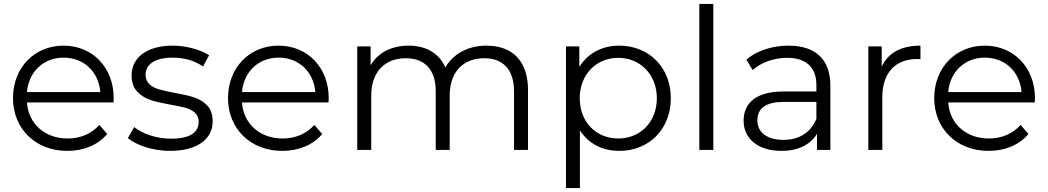

<svg xmlns="http://www.w3.org/2000/svg" viewBox="-20 -762 5327 976"><path d="M322 5C406 5 478 -25 525 -81L485 -127C445 -82 389 -58 324 -58C208 -58 125 -132 117 -241H557L558 -263C558 -419 450 -530 303 -530C156 -530 46 -419 46 -263C46 -108 160 5 322 5ZM303 -469C406 -469 481 -398 490 -294H117C126 -398 202 -469 303 -469Z M630 -60C674 -23 759 5 844 5C980 5 1061 -53 1061 -145C1061 -179 1052 -206 1034 -225C998 -264 952 -274 868 -290C834 -296 807 -302 788 -308C749 -319 720 -342 720 -382C720 -434 766 -469 857 -469C917 -469 969 -454 1012 -424L1043 -481C999 -510 925 -530 857 -530C726 -530 649 -468 649 -380C649 -345 658 -317 677 -297C713 -257 761 -246 846 -230C878 -225 904 -219 923 -214C962 -202 990 -182 990 -143C990 -88 945 -57 849 -57C777 -57 706 -81 662 -116Z M1415 5C1499 5 1571 -25 1618 -81L1578 -127C1538 -82 1482 -58 1417 -58C1301 -58 1218 -132 1210 -241H1650L1651 -263C1651 -419 1543 -530 1396 -530C1249 -530 1139 -419 1139 -263C1139 -108 1253 5 1415 5ZM1396 -469C1499 -469 1574 -398 1583 -294H1210C1219 -398 1295 -469 1396 -469Z M1867 0V-276C1867 -395 1935 -466 2043 -466C2140 -466 2195 -407 2195 -298V0H2266V-276C2266 -395 2333 -466 2442 -466C2538 -466 2593 -407 2593 -298V0H2664V-305C2664 -453 2584 -530 2452 -530C2359 -530 2283 -488 2244 -419C2212 -492 2145 -530 2057 -530C1970 -530 1901 -494 1864 -430V-526H1796V0Z M2857 -526V194H2928V-99C2972 -31 3043 5 3128 5C3278 5 3390 -104 3390 -263C3390 -421 3277 -530 3128 -530C3040 -530 2968 -491 2925 -422V-526ZM3123 -468C3234 -468 3319 -383 3319 -263C3319 -141 3234 -58 3123 -58C3011 -58 2927 -141 2927 -263C2927 -383 3011 -468 3123 -468Z M3535 0H3606V-742H3535Z M3952 5C4037 5 4101 -27 4133 -82V0H4201V-326C4201 -461 4125 -530 3988 -530C3905 -530 3827 -504 3774 -459L3806 -406C3850 -445 3914 -468 3981 -468C4078 -468 4130 -420 4130 -329V-297H3963C3822 -297 3760 -237 3760 -148C3760 -56 3835 5 3952 5ZM3830 -150C3830 -213 3875 -244 3965 -244H4130V-158C4102 -89 4043 -51 3963 -51C3879 -51 3830 -89 3830 -150Z M4465 0V-268C4465 -391 4531 -462 4642 -462L4659 -461V-530C4562 -530 4495 -494 4462 -423V-526H4394V0Z M5005 5C5089 5 5161 -25 5208 -81L5168 -127C5128 -82 5072 -58 5007 -58C4891 -58 4808 -132 4800 -241H5240L5241 -263C5241 -419 5133 -530 4986 -530C4839 -530 4729 -419 4729 -263C4729 -108 4843 5 5005 5ZM4986 -469C5089 -469 5164 -398 5173 -294H4800C4809 -398 4885 -469 4986 -469Z"/></svg>

Font: Malon Grotesk
Style: Regular
Weight: 400
Designer: Julieta Ulanovsky
Foundry: Julieta Ulanovsky
Version: Version 7.200